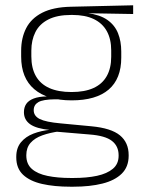

<svg xmlns="http://www.w3.org/2000/svg" viewBox="-20 -520 540 726"><path d="M251 -140.5Q159 -140.5 109.5 -182.8Q60 -225 60 -306V-328Q60 -376.5 79 -413.5Q98 -450.5 139.5 -471.8Q181 -493 247.5 -494.5L483.5 -500V-467L310 -470V-470.5Q357.5 -464.5 385.8 -444.8Q414 -425 426.2 -394.5Q438.5 -364 438.5 -325V-302Q438.5 -222 390.8 -181.2Q343 -140.5 251 -140.5ZM248 153H257.5Q308.5 153 346.8 144.8Q385 136.5 406.8 118.2Q428.5 100 428.5 69V67Q428.5 32.5 403.2 12.8Q378 -7 318.5 -11.5L187.5 -22.5L206 -23.5Q168.5 -18.5 140 -8.2Q111.5 2 95.5 20.2Q79.5 38.5 79.5 66.5V68Q79.5 100.5 100.8 119Q122 137.5 160 145.2Q198 153 248 153ZM246.5 186Q185 186 139 175.5Q93 165 67.2 140.8Q41.5 116.5 41.5 75V73Q41.5 39.5 59.2 18Q77 -3.5 106.5 -14.8Q136 -26 171 -29.5L170 -28.5Q117.5 -33.5 94 -50.2Q70.5 -67 70.5 -95.5V-96Q70.5 -114 79.2 -127Q88 -140 107.5 -147.5Q127 -155 158 -155.5V-163L226 -144L187.5 -144.5Q142.5 -144 125 -133.8Q107.5 -123.5 107.5 -103.5V-103Q107.5 -81.5 130.2 -70Q153 -58.5 209 -53.5L325.5 -42.5Q400.5 -35.5 433.5 -8.2Q466.5 19 466.5 66.5V69Q466.5 111 440.2 136.8Q414 162.5 367 174.2Q320 186 257 186ZM250.5 -172Q300 -172 333.2 -187Q366.5 -202 383.5 -232Q400.5 -262 400.5 -305.5V-329.5Q400.5 -372 384 -402Q367.5 -432 334.8 -447.8Q302 -463.5 253.5 -463.5H249.5Q196 -463.5 162.5 -446.2Q129 -429 113.8 -398.5Q98.5 -368 98.5 -328.5V-307Q98.5 -262.5 115.5 -232.5Q132.5 -202.5 166.2 -187.2Q200 -172 250.5 -172Z"/></svg>

Font: Anek Gujarati Medium ExtraLight
Style: Regular
Weight: 250
Version: Version 1.003